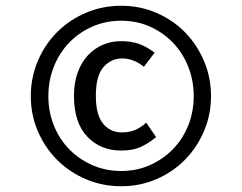

<svg xmlns="http://www.w3.org/2000/svg" viewBox="-20 -768 840 667"><path d="M404 -308Q430 -308 450.5 -317Q471 -326 488 -342L522 -292Q501 -273 472 -259Q443 -245 401 -245Q329 -245 283 -293.5Q237 -342 237 -435Q237 -481 250 -516.5Q263 -552 285.5 -576Q308 -600 337.5 -612.5Q367 -625 400 -625Q438 -625 464.5 -615Q491 -605 517 -585L480 -536Q444 -565 404 -565Q366 -565 339.5 -535Q313 -505 313 -435Q313 -369 338 -338.5Q363 -308 404 -308ZM401 -174Q455 -174 501 -194.5Q547 -215 581 -250Q615 -285 634 -332.5Q653 -380 653 -434Q653 -488 634 -536Q615 -584 581 -619.5Q547 -655 501 -675.5Q455 -696 401 -696Q347 -696 300.5 -675.5Q254 -655 220 -619.5Q186 -584 167 -536Q148 -488 148 -434Q148 -380 167 -332.5Q186 -285 220 -250Q254 -215 300.5 -194.5Q347 -174 401 -174ZM401 -121Q336 -121 278.5 -145.5Q221 -170 178.5 -212.5Q136 -255 111.5 -312Q87 -369 87 -434Q87 -499 111.5 -556.5Q136 -614 178.5 -656.5Q221 -699 278.5 -723.5Q336 -748 401 -748Q466 -748 523 -723.5Q580 -699 622 -656.5Q664 -614 688.5 -556.5Q713 -499 713 -434Q713 -369 688.5 -312Q664 -255 622 -212.5Q580 -170 523 -145.5Q466 -121 401 -121Z"/></svg>

Font: Feura Sans
Style: Regular
Weight: 400
Designer: Carrois Corporate & Edenspiekermann
Foundry: Carrois Corporate GbR & Edenspiekermann AG
Version: Version 1.001